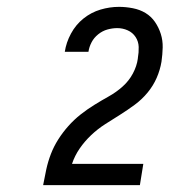

<svg xmlns="http://www.w3.org/2000/svg" viewBox="-20 -863 540 560"><path d="M106 -323V-324Q110 -346 115 -369Q120 -392 128.5 -414Q137 -436 150 -456.5Q163 -477 179.5 -495.5Q196 -514 215 -529Q234 -544 255 -557Q276 -570 297.5 -582Q319 -594 337.5 -610.5Q356 -627 367.5 -648.5Q379 -670 382 -692V-693Q385 -710 384.5 -726Q384 -742 375.5 -755Q367 -768 352.5 -774.5Q338 -781 322 -781Q308 -781 293.5 -777Q279 -773 266.5 -763Q254 -753 247 -739.5Q240 -726 238 -712H169Q173 -739 187 -765Q201 -791 223.5 -809Q246 -827 273 -835Q300 -843 327 -843Q347 -843 367.5 -839Q388 -835 404.5 -825Q421 -815 432 -799Q443 -783 449 -764Q455 -745 454.5 -724.5Q454 -704 451 -683Q447 -659 437 -636Q427 -613 410.5 -593Q394 -573 373 -557.5Q352 -542 330.5 -528.5Q309 -515 287 -501Q265 -487 246 -469Q227 -451 212.5 -430Q198 -409 190 -385H398L388 -323Z"/></svg>

Font: Iosevka Term Curly
Style: Italic
Weight: 400
Italic angle: -9°
Designer: Belleve Invis
Foundry: Belleve Invis
Version: Version 32.3.0